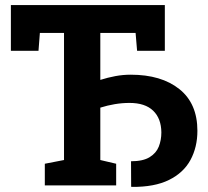

<svg xmlns="http://www.w3.org/2000/svg" viewBox="-20 -731 822 757"><path d="M499.5 5.9 497.1 4.9 496.6 -95.2Q543.5 -95.2 569.6 -111.1Q595.7 -127 606 -152.8Q616.2 -178.7 616.2 -209Q615.7 -263.7 584 -294.4Q552.2 -325.2 490.7 -325.2Q461.4 -325.2 432.4 -320.3Q403.3 -315.4 375.5 -306.6V-100.1L438 -85.4V0H156.7V-85.4L232.4 -100.1V-601.1H137.2L131.8 -530.8H22.9V-710.9H629.9V-530.8H520.5L514.6 -601.1H375.5V-416Q404.8 -425.3 434.8 -430.9Q464.8 -436.5 495.1 -436.5Q616.2 -436.5 687.3 -379.6Q758.3 -322.8 758.3 -215.3Q758.3 -150.9 731 -100.3Q703.6 -49.8 646.2 -21.5Q588.9 6.8 499.5 5.9Z"/></svg>

Font: Robotiche
Style: Bold
Weight: 700
Designer: Google
Version: Version 2.001